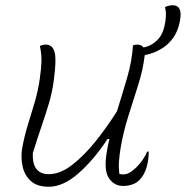

<svg xmlns="http://www.w3.org/2000/svg" viewBox="-20 -701 709 732"><path d="M132 -526Q144 -531 155 -531Q180 -531 188 -502.5Q196 -474 185 -394Q179 -349 167 -308.5Q155 -268 139.5 -223Q124 -178 105 -117Q102 -37 166 -37Q209 -37 254 -71.5Q299 -106 343 -160.5Q387 -215 426 -277Q446 -341 464.5 -404Q483 -467 487 -528Q495 -531 502 -531Q520 -531 527 -520Q544 -523 559 -532Q574 -541 587 -556.5Q600 -572 607 -601Q612 -622 612.5 -640.5Q613 -659 609 -674Q623 -681 640 -681Q656 -681 664 -667.5Q672 -654 666 -621Q659 -583 640.5 -557Q622 -531 597 -516Q579 -505 562 -499Q545 -493 532 -491L531 -485Q525 -434 506.5 -376Q488 -318 469 -257.5Q450 -197 440 -138Q435 -107 433.5 -84.5Q432 -62 435 -38Q443 -36 451 -36Q466 -36 483.5 -49Q501 -62 517 -82.5Q533 -103 541 -123H547Q547 -94 540 -67Q531 -34 511 -14Q500 -3 483.5 2.5Q467 8 450 8Q416 8 396 -20.5Q376 -49 386 -115Q390 -141 397 -171H390Q338 -92 279.5 -40.5Q221 11 166 11Q122 11 98 -10.5Q74 -32 66.5 -65Q59 -98 64 -133Q72 -178 85 -221Q98 -264 111.5 -308.5Q125 -353 132 -403Q137 -438 138 -466Q139 -494 132 -526Z"/></svg>

Font: Recursive Sn Csl St Lt
Style: Italic
Weight: 300
Italic angle: -15°
Version: Version 1.079;hotconv 1.0.112;makeotfexe 2.5.65598; ttfautoh